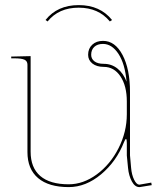

<svg xmlns="http://www.w3.org/2000/svg" viewBox="-20 -746 650 768"><path d="M294.9 -715.3Q214.8 -715.3 170.4 -660.2L162.1 -666Q209.5 -725.6 294.9 -725.6Q380.4 -725.6 428.2 -666L419.4 -660.2Q374 -715.3 294.9 -715.3ZM486.3 -419.4Q480 -490.7 453.9 -530.5Q427.7 -570.3 392.1 -570.3Q369.6 -570.3 357.2 -558.6Q344.7 -546.9 344.7 -526.9Q344.7 -510.7 357.7 -500.7Q370.6 -490.7 395 -490.7Q426.3 -490.7 450 -471.7Q473.6 -452.6 486.3 -419.4ZM24.9 -520H37.6L102.5 -521.5V-139.2Q102.5 -75.2 141.1 -42Q179.7 -8.8 254.9 -8.8Q313 -8.8 366.9 -48.3Q420.9 -87.9 454.1 -153.1Q487.3 -218.3 487.3 -289.1V-339.8Q487.3 -402.3 461.9 -440.4Q436.5 -478.5 395 -478.5Q366.7 -478.5 349.6 -491.9Q332.5 -505.4 332.5 -526.9Q332.5 -551.8 348.9 -567.1Q365.2 -582.5 392.1 -582.5Q440.4 -582.5 470.2 -526.1Q500 -469.7 500 -377.9V-124.5L504.4 -74.7Q506.8 -46.9 516.4 -27.3Q525.9 -7.8 537.1 -7.3L585 -15.6L586.9 -5.4L538.6 2.4H537.6Q519.5 2.4 507.3 -20.5Q495.1 -43.5 492.2 -73.7L487.3 -124V-174.3Q487.3 -189.9 483.9 -189.9Q481 -189.9 476.1 -177.7Q445.8 -100.1 384.5 -48.8Q323.2 2.4 254.9 2.4Q174.8 2.4 132.3 -33.7Q89.8 -69.8 89.8 -137.7V-487.3Q89.8 -501.5 78.1 -507.1Q66.4 -512.7 37.6 -512.7H24.9Z"/></svg>

Font: ZnikomitNo24
Style: Thin
Weight: 300
Designer: gluk
Foundry: gluk
Version: Version 0.55